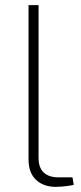

<svg xmlns="http://www.w3.org/2000/svg" viewBox="-20 -720 317 747"><path d="M130 -700V-106Q130 -68 150 -49Q170 -30 207 -30H262L267 -1Q260 1 247 3Q234 5 220 6Q206 7 197 7Q149 7 120 -20.5Q91 -48 91 -100V-700Z"/></svg>

Font: Exo 2 ExtraLight
Style: Regular
Weight: 250
Designer: Natanael Gama
Foundry: Natanael Gama
Version: Version 2.010